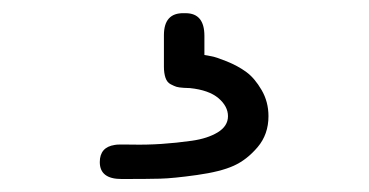

<svg xmlns="http://www.w3.org/2000/svg" viewBox="-20 -70 565 294"><path d="M132.8 178.2Q132.8 155.3 155.8 151.9Q159.7 150.9 181.9 151.4Q204.1 151.9 227.1 150.4Q250 148.9 273.9 145.5Q297.9 142.1 313.5 132.6Q329.1 123 329.1 107.9Q329.1 92.8 314.5 80.3Q299.8 67.9 271 64.9Q269 64.9 261.5 64.5Q253.9 64 250.5 63Q247.1 62 241.5 59.1Q235.8 56.2 233.4 49.1Q231 42 231 32.2V-16.1Q231 -50.3 261.2 -49.8H264.2Q293 -49.8 293 -15.1V14.2Q296.9 15.1 303.5 16.1Q310.1 17.1 327.1 23.9Q344.2 30.8 357.2 40.3Q370.1 49.8 380.6 67.9Q391.1 85.9 391.1 107.9Q391.1 135.7 374.5 155.3Q357.9 174.8 337.9 183.8Q317.9 192.9 281.5 198Q245.1 203.1 225.1 203.6Q205.1 204.1 168.9 204.1H166Q132.8 204.1 132.8 178.2Z"/></svg>

Font: CMU Typewriter Text
Style: Light
Weight: 200
Version: Version 0.7.0